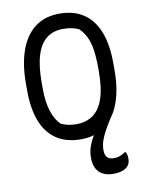

<svg xmlns="http://www.w3.org/2000/svg" viewBox="-102 -792 855 1114"><g transform="rotate(-10 325.0 -235.0)"><path d="M327 -720Q410 -720 467.5 -682Q525 -644 555 -569Q585 -494 585 -382V-342Q585 -224 553 -143Q538 -103 515 -73Q512 -67 507 -60Q491 -35 475.5 -7Q460 21 450.5 48.5Q441 76 441 104Q441 135 454.5 148Q468 161 492 161Q511 161 527.5 155.5Q544 150 560 138H566Q569 145 571.5 151.5Q574 158 574.5 164Q575 170 575 179Q575 214 548.5 232Q522 250 475 250Q421 250 391.5 221Q362 192 362 135Q362 100 373 69Q384 38 401 10Q402 9 402 9Q366 20 325 20Q239 20 181 -18.5Q123 -57 94 -131.5Q65 -206 65 -314V-354Q65 -466 94 -548Q123 -630 181 -675Q239 -720 327 -720ZM156 -312Q156 -228 174.5 -172.5Q193 -117 225 -89Q245 -80 266 -75.5Q287 -71 313 -71Q370 -71 410.5 -99Q451 -127 472.5 -188.5Q494 -250 494 -351V-368Q494 -431 487.5 -475.5Q481 -520 465.5 -553Q450 -586 423 -612Q400 -621 379 -625Q358 -629 332 -629Q274 -629 235 -599Q196 -569 176 -506Q156 -443 156 -344Z"/></g></svg>

Font: Code D Ace
Style: Regular
Weight: 400
Version: Version 1.085; ttfautohint (v1.8.4.7-5d5b);Nerd Fonts 3.0.2